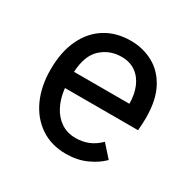

<svg xmlns="http://www.w3.org/2000/svg" viewBox="-125 -649 788 787"><g transform="rotate(30 269.0 -255.5)"><path d="M280 12Q210 12 159 -22.5Q108 -57 80.5 -117.5Q53 -178 53 -256Q53 -340.5 81.5 -400.2Q110 -460 161 -491.5Q212 -523 280 -523Q337.5 -523 385.5 -497.2Q433.5 -471.5 462.2 -417.8Q491 -364 491 -280Q491 -268 490.2 -252.2Q489.5 -236.5 488 -220H142Q147 -173.5 165 -138.5Q183 -103.5 212.5 -83.8Q242 -64 282 -64Q314.5 -64 342.2 -75.5Q370 -87 394 -111L445 -54Q416.5 -25.5 374.2 -6.8Q332 12 280 12ZM141 -296H403Q403 -339.5 388.8 -373.8Q374.5 -408 347 -427.5Q319.5 -447 280 -447Q224.5 -447 184.8 -411Q145 -375 141 -296Z"/></g></svg>

Font: Undotted
Style: Regular
Weight: 400
Designer: Delve Withrington, Dave Bailey, Thomas Jockin
Foundry: Delve Fonts LLC
Version: Version 4.000